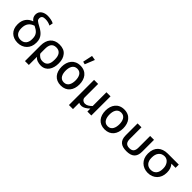

<svg xmlns="http://www.w3.org/2000/svg" viewBox="238 -2211 3753 3753"><g transform="rotate(45 2115.0 -334.0)"><path d="M294 16C446 16 554 -90 554 -243V-261C554 -383 478 -453 376 -507C325 -534 292 -554 277 -568C261 -581 255 -599 255 -620C255 -684 296 -699 353 -699C409 -699 455 -686 497 -664L512 -739C471 -766 389 -776 341 -777C247 -777 150 -731 150 -624C150 -571 173 -529 216 -499C101 -461 39 -368 39 -247V-235C39 -81 141 16 294 16ZM446 -251V-233C446 -137 395 -66 294 -66C189 -66 145 -139 145 -237V-246C145 -352 194 -425 295 -456C390 -409 446 -364 446 -251Z M650 165H757V-61C792 -8 871 10 930 10C1083 10 1149 -125 1149 -261V-277C1149 -354 1129 -418 1088 -467C1048 -518 985 -543 901 -543C733 -543 650 -428 650 -268ZM898 -73C862 -73 832 -81 808 -99C782 -117 765 -136 757 -156V-281C757 -379 786 -458 897 -458C1003 -458 1041 -375 1041 -280V-255C1041 -158 1008 -73 898 -73Z M1481 10C1645 10 1727 -109 1727 -263C1727 -419 1647 -540 1481 -540C1317 -540 1234 -417 1234 -263C1234 -107 1317 10 1481 10ZM1520 -616 1601 -817 1506 -833 1463 -631ZM1481 -76C1374 -76 1344 -177 1344 -266C1344 -356 1375 -454 1481 -454C1587 -454 1617 -355 1617 -266C1617 -177 1587 -76 1481 -76Z M2067 -74C2017 -74 1977 -110 1977 -156V-530H1865V165H1977V-11C1997 4 2020 7 2055 6C2106 0 2150 -26 2210 -82V0H2319L2320 -530H2207V-150C2163 -104 2116 -74 2067 -74Z M2693 10C2857 10 2939 -109 2939 -263C2939 -419 2859 -540 2693 -540C2529 -540 2446 -417 2446 -263C2446 -107 2529 10 2693 10ZM2693 -76C2586 -76 2556 -177 2556 -266C2556 -356 2587 -454 2693 -454C2799 -454 2829 -355 2829 -266C2829 -177 2799 -76 2693 -76Z M3295 10C3441 10 3522 -50 3522 -202V-530H3415V-211C3415 -125 3388 -73 3295 -73C3203 -73 3175 -125 3175 -211V-530H3068V-202C3068 -51 3149 10 3295 10Z M3890 15C4046 15 4154 -94 4154 -250V-265C4154 -332 4135 -390 4092 -441H4207V-530H3903C3735 -530 3627 -434 3627 -263V-248C3627 -95 3737 15 3890 15ZM3890 -69C3787 -69 3735 -145 3735 -242V-261C3735 -364 3788 -450 3899 -450C3993 -450 4046 -355 4046 -270V-245C4046 -146 3996 -69 3890 -69Z"/></g></svg>

Font: Cheyenne Sans Medium
Style: Regular
Weight: 500
Designer: The Public Sans project authors (U.S. Web Design System), Libre Franklin designed by Pablo Impallari and Rodrigo Fuenzal
Foundry: The Cheyenne Sans Project Authors
Version: Version 2.007